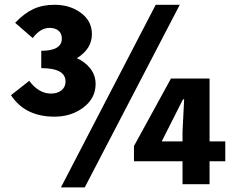

<svg xmlns="http://www.w3.org/2000/svg" viewBox="-20 -778 978 811"><path d="M118.2 -617.2 43.9 -681.6Q82 -721.7 120.6 -739.7Q159.2 -757.8 210.9 -757.8Q275.4 -757.8 321.8 -723.6Q368.2 -689.5 368.2 -633.8Q368.2 -571.3 304.7 -532.2Q339.8 -516.6 361.8 -488.3Q383.8 -460 383.8 -422.9Q383.8 -363.3 332.5 -324.2Q281.2 -285.2 210 -285.2Q85.9 -285.2 26.4 -376L103.5 -436.5Q143.6 -382.8 195.3 -382.8Q222.7 -382.8 239.7 -396.5Q256.8 -410.2 256.8 -433.6Q256.8 -490.2 154.3 -490.2V-563.5Q241.2 -563.5 241.2 -615.2Q241.2 -636.7 227.1 -648.4Q212.9 -660.2 189.5 -660.2Q150.4 -660.2 118.2 -617.2ZM637.7 -757.8H739.3L337.9 13.7H237.3ZM663.1 -180.7H751V-222.7L757.8 -358.4H752.9L709 -271.5ZM931.6 -180.7V-96.7H865.2V0H751V-96.7H545.9V-161.1L702.1 -446.3H865.2V-180.7Z"/></svg>

Font: Gen Shin Gothic Heavy
Style: Bold
Weight: 900
Designer: [Source Han Sans]
Ryoko NISHIZUKA  (kana & ideographs); Paul D. Hunt (Latin, Greek & Cyrillic); Wenlong ZHANG  (bopomofo
Version: Version 1.002.20150607